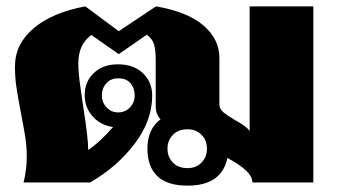

<svg xmlns="http://www.w3.org/2000/svg" viewBox="-20 -573 1058 603"><path d="M964 -553V0H773Q772 -20 751 -39Q730 -58 694 -77Q686 -35 655 -12.5Q624 10 569 10Q505 10 474 -20Q443 -50 443 -106Q443 -168 484 -198Q469 -216 469 -237V-385Q469 -415 464 -433Q459 -451 441 -464L353 -403L267 -463Q226 -434 226 -374Q226 -343 233 -296.5Q240 -250 241 -240Q257 -140 257 -102Q274 -113 295.5 -133Q317 -153 335 -174Q295 -180 270.5 -208Q246 -236 246 -274Q246 -317 275 -344Q304 -371 350 -371Q400 -371 429 -343Q458 -315 458 -273Q458 -194 402.5 -121Q347 -48 263 0H54Q64 -40 64 -81Q64 -112 59.5 -141.5Q55 -171 46 -217Q36 -269 31.5 -299.5Q27 -330 27 -364Q27 -435 86 -484.5Q145 -534 248 -553L353 -475L470 -553Q569 -536 619 -493Q669 -450 669 -391V-246Q669 -231 681.5 -220.5Q694 -210 718 -196Q736 -186 746.5 -178.5Q757 -171 764 -162V-553ZM351 -220Q373 -220 388 -235.5Q403 -251 403 -273Q403 -296 390 -311.5Q377 -327 351 -327Q328 -327 314 -311.5Q300 -296 300 -273Q300 -251 315 -235.5Q330 -220 351 -220ZM630 -106Q630 -132 613 -149.5Q596 -167 569 -167Q540 -167 523 -149.5Q506 -132 506 -106Q506 -80 523 -62.5Q540 -45 569 -45Q596 -45 613 -62.5Q630 -80 630 -106Z"/></svg>

Font: Taviraj Black
Style: Regular
Weight: 900
Designer: Katatrad Team
Foundry: CadsonDemak
Version: Version 1.001